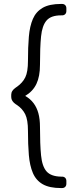

<svg xmlns="http://www.w3.org/2000/svg" viewBox="-20 -796 384 975"><path d="M290 159Q231 159 197 139.5Q163 120 147 82.5Q131 45 126.5 -8.5Q122 -62 122 -131Q122 -188 108 -216Q94 -244 66 -263L61 -266Q37 -282 37 -303V-315Q37 -336 61 -352L67 -356Q95 -376 108.5 -403.5Q122 -431 122 -487Q122 -556 126.5 -609.5Q131 -663 147 -700Q163 -737 197 -756.5Q231 -776 290 -776H295Q305 -776 311 -770Q317 -764 317 -754V-740Q317 -730 311 -724Q305 -718 295 -718H290Q239 -718 216.5 -692Q194 -666 188.5 -611Q183 -556 183 -466Q183 -408 165 -370Q147 -332 108 -309Q134 -294 150.5 -272Q167 -250 175 -220.5Q183 -191 183 -152Q183 -63 188.5 -7Q194 49 216.5 74.5Q239 100 290 101H295Q305 101 311 107Q317 113 317 123V137Q317 147 311 153Q305 159 295 159Z"/></svg>

Font: Rubik Light
Style: Regular
Weight: 300
Designer: Hubert and Fischer
Foundry: Hubert and Fischer
Version: Version 2.300;gftools[0.9.30]